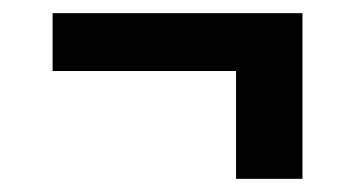

<svg xmlns="http://www.w3.org/2000/svg" viewBox="-20 -404 540 292"><path d="M440 -132H339V-296H60V-384H440Z"/></svg>

Font: iosevka_custom_sans_ss08 SmBd
Style: Regular
Weight: 600
Designer: Belleve Invis
Foundry: Belleve Invis
Version: Version 10.3.0; ttfautohint (v1.8.3)